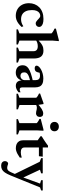

<svg xmlns="http://www.w3.org/2000/svg" viewBox="1097 -1854 1016 3250"><g transform="rotate(90 1605.0 -229.0)"><path d="M300 -456.5Q350 -456.5 379.8 -446Q409.5 -435.5 422.8 -419.2Q436 -403 436 -385Q436 -367.5 428 -354Q420 -340.5 406.2 -333Q392.5 -325.5 376 -325.5Q361.5 -325.5 348.2 -333.2Q335 -341 322.5 -352.5Q310 -364 298 -375.5Q286 -387 273.8 -394.8Q261.5 -402.5 249 -402.5Q222.5 -402.5 200.2 -388Q178 -373.5 164.2 -342.8Q150.5 -312 150.5 -263Q150.5 -202 169 -160.8Q187.5 -119.5 222.2 -98.5Q257 -77.5 305.5 -77.5Q337.5 -77.5 366.2 -86.8Q395 -96 424 -116L437 -88Q405.5 -53.5 374.8 -31.2Q344 -9 312.8 1.5Q281.5 12 249 12Q184 12 135.5 -16.5Q87 -45 60.5 -95.5Q34 -146 34 -211Q34 -262.5 51.8 -307.2Q69.5 -352 103.2 -385.5Q137 -419 186.8 -437.8Q236.5 -456.5 300 -456.5Z M786 -25 847 -47V-286.5Q847 -311 837.8 -327.5Q828.5 -344 809.8 -352.2Q791 -360.5 762.5 -360.5Q730 -360.5 701.5 -350.8Q673 -341 656.5 -326L638.5 -348Q672 -381.5 698.2 -403Q724.5 -424.5 746.5 -436Q768.5 -447.5 790.2 -452Q812 -456.5 836.5 -456.5Q904.5 -456.5 937.2 -416.5Q970 -376.5 970 -293.5V-49.5L1038.5 -25V0H786ZM733 0H477.5V-25L545 -49.5V-593Q537.5 -601.5 526.2 -609.8Q515 -618 499.5 -626.8Q484 -635.5 464.5 -644V-667.5L658 -717H676L667.5 -615V-49L733 -25Z M1364.5 -280.5 1366 -234.5Q1315.5 -224.5 1283.8 -213.2Q1252 -202 1235 -189.5Q1218 -177 1211.5 -162.8Q1205 -148.5 1205 -131.5Q1205 -98.5 1221.2 -82.8Q1237.5 -67 1265 -67Q1285 -67 1301.2 -76.8Q1317.5 -86.5 1327 -102.5Q1336.5 -118.5 1336.5 -137.5V-324Q1336.5 -359 1318.8 -378.5Q1301 -398 1260 -398Q1243 -398 1225.2 -394.8Q1207.5 -391.5 1192.5 -385L1214.5 -417Q1211.5 -394 1208 -377.2Q1204.5 -360.5 1200.2 -349Q1196 -337.5 1190.5 -330.5Q1182.5 -319.5 1168.2 -314Q1154 -308.5 1136.5 -308.5Q1114.5 -308.5 1102.8 -317.2Q1091 -326 1091 -340Q1091 -359.5 1109 -379.5Q1127 -399.5 1158 -416.5Q1189 -433.5 1228.2 -444Q1267.5 -454.5 1310 -454.5Q1366 -454.5 1398.8 -437.8Q1431.5 -421 1445.2 -390.5Q1459 -360 1459 -318V-96.5Q1459 -82.5 1463.2 -73.2Q1467.5 -64 1475.5 -59.5Q1483.5 -55 1495.5 -55Q1505.5 -55 1517.5 -58.2Q1529.5 -61.5 1541.5 -68.5V-35Q1517 -13 1488.5 -0.8Q1460 11.5 1435 11.5Q1403 11.5 1382.2 -1.2Q1361.5 -14 1351.2 -38.2Q1341 -62.5 1340 -95.5L1344.5 -98.5Q1336 -62.5 1317 -37.8Q1298 -13 1271 -0.5Q1244 12 1211.5 12Q1154.5 12 1119.5 -17.5Q1084.5 -47 1084.5 -105.5Q1084.5 -134.5 1096.2 -158.5Q1108 -182.5 1138.5 -203.5Q1169 -224.5 1223.8 -243.2Q1278.5 -262 1364.5 -280.5Z M1902 -452.5Q1932 -452.5 1945.8 -436.2Q1959.5 -420 1959.5 -396Q1959.5 -364.5 1941.5 -347.5Q1923.5 -330.5 1900 -330.5Q1881 -330.5 1866 -334.2Q1851 -338 1836.8 -341.5Q1822.5 -345 1805 -345Q1793 -345 1781 -342.2Q1769 -339.5 1757.5 -334.2Q1746 -329 1735.5 -320.5L1723.5 -344Q1754 -373.5 1779.2 -394Q1804.5 -414.5 1826 -427.5Q1847.5 -440.5 1866 -446.5Q1884.5 -452.5 1902 -452.5ZM1757 -356V-51L1831 -25V0H1566.5V-25L1634.5 -49.5V-335Q1627 -344 1616.5 -351.5Q1606 -359 1592.8 -366.5Q1579.5 -374 1563.5 -381V-400L1724.5 -457H1741.5Z M2122.5 -569Q2086.5 -569 2065 -589.8Q2043.5 -610.5 2043.5 -643.5Q2043.5 -675.5 2065 -696.2Q2086.5 -717 2122.5 -717Q2159 -717 2180.5 -696.2Q2202 -675.5 2202 -643.5Q2202 -610.5 2180.5 -589.8Q2159 -569 2122.5 -569ZM2193 -456.5 2187.5 -353V-49.5L2255.5 -25V0H1997V-25L2064.5 -49.5V-342.5Q2058.5 -350 2047 -358.2Q2035.5 -366.5 2021.8 -374.5Q2008 -382.5 1993.5 -389V-410.5L2170.5 -456.5Z M2476.5 -136Q2476.5 -105 2497 -89Q2517.5 -73 2557.5 -73Q2576.5 -73 2599 -77Q2621.5 -81 2647.5 -89V-56Q2612 -31 2583.5 -16.2Q2555 -1.5 2532 4.8Q2509 11 2488.5 11Q2448.5 11 2418.2 -2.5Q2388 -16 2371 -44Q2354 -72 2354 -114.5V-359.5L2286.5 -406.5V-427Q2301 -435.5 2317 -445.5Q2333 -455.5 2349.8 -466.2Q2366.5 -477 2383 -488.5Q2399.5 -500 2415.5 -511.2Q2431.5 -522.5 2445.5 -533.5H2476.5V-431.5ZM2427 -379.5 2427.5 -444.5H2632L2624 -379.5Z M2998.5 -86 2933 46 2718.5 -393 2656.5 -417.5V-444.5H2913.5V-417L2853 -397.5ZM2784 259.5Q2749.5 259.5 2728.5 242.2Q2707.5 225 2707.5 194.5Q2707.5 178.5 2714 166.8Q2720.5 155 2730 148.2Q2739.5 141.5 2748 141.5Q2757.5 141.5 2767.8 145.5Q2778 149.5 2790.8 153.5Q2803.5 157.5 2819.5 157.5Q2836 157.5 2849 151.8Q2862 146 2873.5 131.2Q2885 116.5 2897 89.5L2949.5 -29.5L2973 -85L3087.5 -399.5L3030 -417V-444.5H3203.5V-417L3152.5 -399L2950.5 98Q2924.5 161.5 2900 196.5Q2875.5 231.5 2847.8 245.5Q2820 259.5 2784 259.5Z"/></g></svg>

Font: Newsreader 16pt SemiBold
Style: Regular
Weight: 600
Designer: Hugues Gentile
Foundry: Production Type
Version: Version 1.003